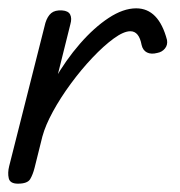

<svg xmlns="http://www.w3.org/2000/svg" viewBox="-35 -441 433 461"><path d="M8 0Q-11 0 -14 -13Q-17 -26 -13 -42L74 -386Q79 -402 88 -409.5Q97 -417 114 -416Q129 -415 133.5 -406Q138 -397 134 -383L48 -38Q44 -22 37.5 -11Q31 0 8 0ZM67 -114 95 -248Q123 -297 157 -336Q191 -375 226 -398Q261 -421 292 -421Q346 -421 366 -345Q368 -333 361 -324.5Q354 -316 343 -314Q328 -310 318 -315Q308 -320 305 -333Q299 -366 278 -366Q262 -366 238 -348.5Q214 -331 187 -302.5Q160 -274 135 -240Q110 -206 92 -173Q74 -140 67 -114Z"/></svg>

Font: Edu TAS Beginner
Style: Regular
Weight: 400
Designer: Tina and Corey Anderson
Foundry: Google for Education
Version: Version 1.003